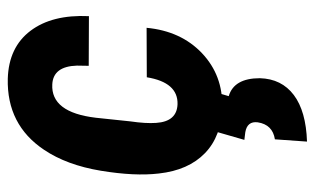

<svg xmlns="http://www.w3.org/2000/svg" viewBox="-177 -401 805 491"><g transform="rotate(-90 225.5 -155.5)"><path d="M204.6 -104Q260.3 -102.5 273.4 -182.6L399.9 -183.1Q391.6 -95.2 335 -41.5Q278.3 12.2 196.8 10.3Q123 8.3 79.3 -33.9Q35.6 -76.2 27.3 -151.9Q20 -213.4 34.4 -300.3Q48.8 -387.2 87.9 -445.3Q151.9 -541 270 -538.1Q350.1 -535.6 392.1 -480.2Q434.1 -424.8 429.7 -330.6L302.7 -331.1L303.2 -361.3Q301.3 -421.9 255.4 -424.3Q183.6 -428.2 169.9 -313L160.6 -224.6Q154.8 -185.1 156.7 -158.7Q160.2 -105.5 204.6 -104ZM233.9 -2.9 225.1 26.9Q271 40.5 271 106.4Q269.5 162.1 228 193.4Q186.5 224.6 108.9 227.1L114.7 145Q152.3 139.2 158.2 101.1Q161.6 74.2 132.8 69.3L113.3 66.9L133.3 -2.4Z"/></g></svg>

Font: TypoPRO Roboto
Style: Bold Italic
Weight: 700
Italic angle: -12°
Designer: Google
Version: Version 2.136; 2016